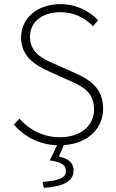

<svg xmlns="http://www.w3.org/2000/svg" viewBox="-20 -691 560 929"><path d="M192 218C286 212 336 186 336 134C336 94 308 76 265 66L289 11C405 4 479 -69 479 -165C479 -266 413 -306 340 -339L239 -384C191 -405 125 -434 125 -512C125 -585 184 -632 272 -632C338 -632 391 -605 430 -564L455 -593C415 -635 352 -671 272 -671C163 -671 82 -605 82 -510C82 -412 159 -372 216 -346L316 -301C381 -272 435 -245 435 -162C435 -82 371 -27 269 -27C191 -27 122 -62 74 -117L47 -88C96 -32 165 8 256 12L221 85C276 93 299 107 299 136C299 166 273 183 186 189Z"/></svg>

Font: Source Sans Pro Light
Style: Regular
Weight: 300
Designer: Paul D. Hunt
Foundry: Adobe Systems Incorporated
Version: Version 3.006;hotconv 1.0.111;makeotfexe 2.5.65597